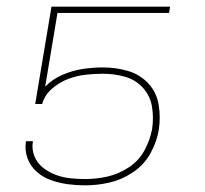

<svg xmlns="http://www.w3.org/2000/svg" viewBox="-20 -550 616 578"><path d="M236 8Q273 8 310 -0.5Q347 -9 380.5 -31.5Q414 -54 433 -88.5Q452 -123 458 -159Q464 -198 457.5 -235.5Q451 -273 426 -299.5Q401 -326 365 -336.5Q329 -347 290 -347Q260 -347 229.5 -342.5Q199 -338 168.5 -325Q138 -312 116 -289L153 -511H489L492 -530H135L86 -237H107Q114 -263 136 -282.5Q158 -302 184.5 -312Q211 -322 237.5 -325Q264 -328 290 -328Q324 -328 356 -319Q388 -310 410 -286Q432 -262 437.5 -229Q443 -196 438 -162Q432 -129 415 -97.5Q398 -66 367.5 -46Q337 -26 303.5 -18.5Q270 -11 237 -11Q213 -11 190.5 -13.5Q168 -16 147 -24Q126 -32 109 -45.5Q92 -59 83.5 -80Q75 -101 79 -124V-125H58V-124Q54 -97 63 -73Q72 -49 91 -32.5Q110 -16 134 -7.5Q158 1 184 4.5Q210 8 236 8Z"/></svg>

Font: Iosevka Sparkle Thin Oblique
Style: Regular
Weight: 100
Italic angle: -9°
Designer: Belleve Invis
Foundry: Belleve Invis
Version: Version 4.5.0; ttfautohint (v1.8.3)